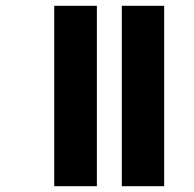

<svg xmlns="http://www.w3.org/2000/svg" viewBox="-20 -642 668 662"><path d="M400 -622H546V0H400ZM167 -622H314V0H167Z"/></svg>

Font: Noto Sans Devanagari SemiCondensed ExtraBold
Style: Regular
Weight: 800
Width: 4
Designer: Jelle Bosma - Monotype Design Team
Foundry: Monotype Imaging Inc.
Version: Version 2.004; ttfautohint (v1.8.4.7-5d5b)